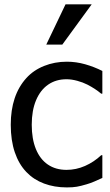

<svg xmlns="http://www.w3.org/2000/svg" viewBox="-20 -838 501 871"><path d="M396 -818.4 262.7 -635.7H189.9L277.3 -818.4ZM99.6 -57.6Q65.4 -93.3 47.1 -147.2Q28.8 -201.2 28.8 -272Q28.8 -405.8 99.6 -483.9Q131.8 -519.5 179.9 -538.8Q228 -558.1 283.2 -558.1Q325.2 -558.1 366.5 -546.4Q407.7 -534.7 444.3 -516.1V-413.1H439Q413.1 -435.1 376.5 -454.1Q356.4 -464.4 330.6 -471.4Q304.7 -478.5 281.7 -478.5Q233.9 -478.5 198.5 -454.1Q163.1 -429.7 143.6 -383.3Q124 -336.9 124 -272Q124 -208 142.8 -161.9Q161.6 -115.7 197 -91.6Q232.4 -67.4 281.7 -67.4Q325.2 -67.4 365.7 -85.2Q406.2 -103 439 -133.8H444.3V-30.8Q428.7 -23.4 408 -14.6Q387.2 -5.9 373 -2Q346.7 5.9 328.6 9Q310.5 12.2 283.2 12.2Q226.6 12.2 179.7 -5.4Q132.8 -22.9 99.6 -57.6Z"/></svg>

Font: SG Kara Bold
Style: Regular
Weight: 400
Designer: Damoon Khanjanzadeh
Version: Version 1.000